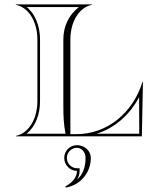

<svg xmlns="http://www.w3.org/2000/svg" viewBox="-20 -620 710 873"><path d="M330 157C330 187 308 211 278 227L279 233C345.6 221.6 393 165.4 393 98C393 66 364.8 40 330 40C298 40 272 66 272 98C272 130 298 157 330 157ZM330 145C304.9 145 284 123.6 284 98C284 72.6 304.6 52 330 52C351.5 52 369 72.6 369 98C369 137.5 358.3 172.4 329.9 197.3C337.7 185 342 171.8 342 157V145ZM419.4 -12C502.2 -38 570.6 -98.5 612.5 -178.5L613.2 -12ZM300 -10V-440C300 -517.8 336.7 -585.7 398 -598V-600H52V-598C113.3 -585.7 150 -517.8 150 -440V-160C150 -82.9 113.7 -15.5 52 -2V0H625L630 -248H628C584.5 -106.7 467.8 -10 327 -10ZM268 -140C268 -94.7 269.2 -56.2 278 -12L100.6 -12C141.2 -43.8 162 -99.7 162 -160V-440C162 -500.9 140.1 -557.4 101.3 -588H338.7C292 -551.2 268 -499.8 268 -440Z"/></svg>

Font: Sortefax
Style: Medium
Weight: 500
Designer: gluk
Foundry: gluk
Version: Version 0.261